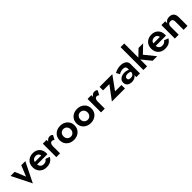

<svg xmlns="http://www.w3.org/2000/svg" viewBox="504 -2683 4634 4634"><g transform="rotate(-45 2820.5 -366.0)"><path d="M-2 -460H138L251 -184L364 -460H503L251 48Z M873 -284Q857 -374 766 -374Q721 -374 690 -350Q659 -326 651 -284ZM648 -202Q655 -148 686.5 -120Q718 -92 768 -92Q850 -92 884 -155L994 -115Q960 -54 906 -22Q852 10 762 10Q654 10 588 -57.5Q522 -125 522 -230Q522 -259 526 -280Q540 -366 605.5 -418Q671 -470 768 -470Q871 -470 935.5 -406.5Q1000 -343 1000 -236Q1000 -216 998 -202Z M1363 -324Q1334 -350 1303 -350Q1267 -350 1247.5 -321.5Q1228 -293 1228 -243V0H1100V-460H1228V-403Q1274 -470 1338 -470Q1395 -470 1422 -434Z M1516 -56.5Q1444 -123 1444 -230Q1444 -337 1516 -403.5Q1588 -470 1699 -470Q1810 -470 1882.5 -403.5Q1955 -337 1955 -230Q1955 -123 1882.5 -56.5Q1810 10 1699 10Q1588 10 1516 -56.5ZM1612 -324Q1577 -288 1577 -230Q1577 -172 1612 -136Q1647 -100 1699 -100Q1751 -100 1786 -136Q1821 -172 1821 -230Q1821 -288 1786 -324Q1751 -360 1699 -360Q1647 -360 1612 -324Z M2092 -56.5Q2020 -123 2020 -230Q2020 -337 2092 -403.5Q2164 -470 2275 -470Q2386 -470 2458.5 -403.5Q2531 -337 2531 -230Q2531 -123 2458.5 -56.5Q2386 10 2275 10Q2164 10 2092 -56.5ZM2188 -324Q2153 -288 2153 -230Q2153 -172 2188 -136Q2223 -100 2275 -100Q2327 -100 2362 -136Q2397 -172 2397 -230Q2397 -288 2362 -324Q2327 -360 2275 -360Q2223 -360 2188 -324Z M2890 -324Q2861 -350 2830 -350Q2794 -350 2774.5 -321.5Q2755 -293 2755 -243V0H2627V-460H2755V-403Q2801 -470 2865 -470Q2922 -470 2949 -434Z M3252 -341H3037V-460H3472L3225 -119H3443V0H2998Z M3642 -137Q3642 -80 3718 -80Q3831 -80 3831 -184V-185Q3791 -206 3736 -206Q3692 -206 3667 -187.5Q3642 -169 3642 -137ZM3602 -328 3554 -418Q3658 -472 3754 -472Q3845 -472 3900.5 -433.5Q3956 -395 3956 -326V0H3831V-66Q3811 -30 3769.5 -10Q3728 10 3676 10Q3600 10 3556 -26.5Q3512 -63 3512 -127Q3512 -199 3566.5 -240Q3621 -281 3710 -281Q3773 -281 3831 -251V-305Q3831 -335 3807 -352.5Q3783 -370 3745 -370Q3668 -370 3602 -328Z M4367 -460H4524L4326 -270L4544 0H4389L4199 -234V0H4074V-780H4199V-298Z M4920 -284Q4904 -374 4813 -374Q4768 -374 4737 -350Q4706 -326 4698 -284ZM4695 -202Q4702 -148 4733.5 -120Q4765 -92 4815 -92Q4897 -92 4931 -155L5041 -115Q5007 -54 4953 -22Q4899 10 4809 10Q4701 10 4635 -57.5Q4569 -125 4569 -230Q4569 -259 4573 -280Q4587 -366 4652.5 -418Q4718 -470 4815 -470Q4918 -470 4982.5 -406.5Q5047 -343 5047 -236Q5047 -216 5045 -202Z M5445 -280Q5445 -374 5369 -374Q5328 -374 5303 -348.5Q5278 -323 5278 -280V0H5147V-460H5278V-390Q5322 -470 5417 -470Q5579 -470 5579 -294V0H5445Z"/></g></svg>

Font: Renner*
Style: Semi
Weight: 600
Version: Version 003.000 ; ttfautohint (v0.97) -l 8 -r 50 -G 200 -x 1